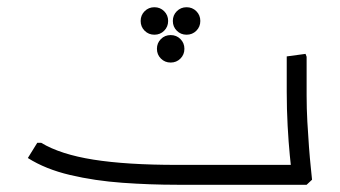

<svg xmlns="http://www.w3.org/2000/svg" viewBox="-20 -511 940 531"><path d="M470 0Q395 0 318.5 -5.5Q242 -11 174 -27Q106 -43 57 -74L83 -116H94Q147 -84 238.5 -69.5Q330 -55 470 -55H783V0ZM786 0 787 -32Q785 -46 781.5 -81.5Q778 -117 775.5 -163Q773 -209 773 -257V-355L825 -362L828 -354V-247Q828 -211 830 -174.5Q832 -138 834.5 -105Q837 -72 839.5 -48.5Q842 -25 843 -14L828 0ZM687 0V-55H793V0ZM687 0Q677 0 672 -8.5Q667 -17 667 -28Q667 -40 672 -47.5Q677 -55 687 -55ZM407 -415Q391 -415 380 -426Q369 -437 369 -453Q369 -469 380 -480Q391 -491 407 -491Q423 -491 434 -480Q445 -469 445 -453Q445 -437 434 -426Q423 -415 407 -415ZM496 -415Q480 -415 469 -426Q458 -437 458 -453Q458 -469 469 -480Q480 -491 496 -491Q512 -491 523 -480Q534 -469 534 -453Q534 -437 523 -426Q512 -415 496 -415ZM452 -338Q436 -338 425 -349Q414 -360 414 -376Q414 -392 425 -403Q436 -414 452 -414Q468 -414 479 -403Q490 -392 490 -376Q490 -360 479 -349Q468 -338 452 -338Z"/></svg>

Font: Fustat Light
Style: Regular
Weight: 300
Designer: Mohamed Gaber, Khaled Hosny, Laura Garcia Mut
Foundry: Kief Type Foundry, Alif Type Foundry, Hard Type Foundry
Version: Version 1.007